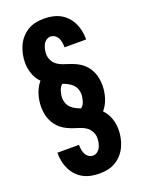

<svg xmlns="http://www.w3.org/2000/svg" viewBox="-178 -913 857 1145"><g transform="rotate(-20 250.0 -340.0)"><path d="M249 151Q223 151 197 146Q171 141 148 129Q125 117 106.5 97.5Q88 78 76.5 54.5Q65 31 59.5 5.5Q54 -20 54 -46V-52H191V-50Q191 -35 193.5 -20.5Q196 -6 202.5 7Q209 20 221.5 28.5Q234 37 249 37Q264 37 276.5 27.5Q289 18 295.5 4.5Q302 -9 305 -24Q308 -39 308 -54Q308 -74 298 -93.5Q288 -113 271 -125Q254 -137 234 -143.5Q214 -150 194.5 -156.5Q175 -163 156 -172Q137 -181 120.5 -194Q104 -207 91.5 -224Q79 -241 71 -260Q63 -279 59.5 -300Q56 -321 56 -341Q56 -361 59 -381Q62 -401 68 -420Q74 -439 83.5 -457Q93 -475 106 -490Q80 -516 68 -551Q56 -586 56 -622Q56 -649 61.5 -675.5Q67 -702 78 -726.5Q89 -751 107 -771.5Q125 -792 148 -806Q171 -820 197.5 -825.5Q224 -831 251 -831Q277 -831 303 -826Q329 -821 352 -809Q375 -797 393.5 -777.5Q412 -758 423.5 -734.5Q435 -711 440.5 -685.5Q446 -660 446 -634V-628H309V-630Q309 -645 306.5 -659.5Q304 -674 297.5 -687Q291 -700 278.5 -708.5Q266 -717 251 -717Q236 -717 223.5 -707.5Q211 -698 204.5 -684.5Q198 -671 195 -656Q192 -641 192 -626Q192 -606 202 -586.5Q212 -567 229 -555Q246 -543 266 -536.5Q286 -530 305.5 -523.5Q325 -517 344 -508Q363 -499 379.5 -486Q396 -473 408.5 -456Q421 -439 429 -420Q437 -401 440.5 -380Q444 -359 444 -339Q444 -319 441 -299Q438 -279 432 -260Q426 -241 416.5 -223Q407 -205 394 -190Q420 -164 432 -129Q444 -94 444 -58Q444 -31 438.5 -4.5Q433 22 422 46.5Q411 71 393 91.5Q375 112 352 126Q329 140 302.5 145.5Q276 151 249 151ZM277 -252Q286 -258 292 -268Q298 -278 301 -288.5Q304 -299 306 -310Q308 -321 308 -332Q308 -349 301.5 -365.5Q295 -382 282.5 -394Q270 -406 254.5 -414Q239 -422 223 -428Q214 -422 208 -412Q202 -402 199 -391.5Q196 -381 194 -370Q192 -359 192 -348Q192 -331 198.5 -314.5Q205 -298 217.5 -286Q230 -274 245.5 -266Q261 -258 277 -252Z"/></g></svg>

Font: Iosevka Term Curly Heavy
Style: Regular
Weight: 900
Designer: Belleve Invis
Foundry: Belleve Invis
Version: Version 32.3.0